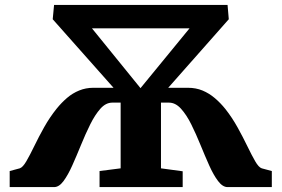

<svg xmlns="http://www.w3.org/2000/svg" viewBox="-20 -763 1148 783"><path d="M19.5 0V-65.5L60.5 -76.5Q73 -80.5 87.5 -105.5Q102 -130.5 119.8 -167.2Q137.5 -204 160.2 -244.5Q183 -285 211.5 -320.5Q231 -344.5 253.5 -363.8Q276 -383 303 -394Q330 -405 360.5 -405H443L195 -684.5L200.5 -743H908L913 -684.5L666 -405H746.5Q779 -405 806 -393.8Q833 -382.5 856.2 -362.8Q879.5 -343 899.5 -318Q927 -283 949.2 -242.8Q971.5 -202.5 989 -166.2Q1006.5 -130 1020.8 -105.2Q1035 -80.5 1047.5 -76.5L1088.5 -65.5V0H908Q888 0 869.2 -24.8Q850.5 -49.5 833 -88.8Q815.5 -128 797.5 -172.2Q779.5 -216.5 760 -255.8Q740.5 -295 718 -319.8Q695.5 -344.5 669 -344.5H636.5V-76.5L725 -64.5V0H386V-65.5L472 -76.5V-344.5H438Q411.5 -344.5 389.5 -319.8Q367.5 -295 348 -255.8Q328.5 -216.5 310.5 -172.2Q292.5 -128 275 -88.8Q257.5 -49.5 239.2 -24.8Q221 0 200.5 0ZM355 -647.5 553 -403.5 753 -647.5Z"/></svg>

Font: Merriweather 20pt Black
Style: Regular
Weight: 900
Version: Version 2.100